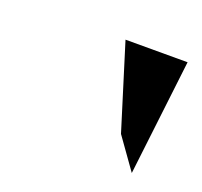

<svg xmlns="http://www.w3.org/2000/svg" viewBox="-56 -839 360 343"><g transform="rotate(20 124.5 -667.0)"><path d="M131 -777 181 -616 223 -557 249 -777Z"/></g></svg>

Font: Charger Sport
Style: BdNrwObl
Weight: 700
Designer: Jasper
Foundry: Cannot Into Space Fonts
Version: Version 1.1